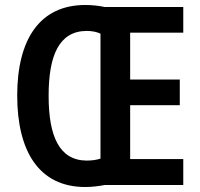

<svg xmlns="http://www.w3.org/2000/svg" viewBox="-20 -742 802 770"><path d="M322 -722C138 -722 49 -582 49 -359C49 -136 136 8 322 8C351 8 378 4 400 0H715V-104H502V-320H701V-423H502V-611H715V-714H399C377 -719 349 -722 322 -722ZM327 -618C349 -618 369 -614 383 -607V-106C369 -101 349 -98 327 -98C218 -99 175 -195 175 -358C175 -520 217 -617 327 -618Z"/></svg>

Font: Noto Sans Lao UI Cond SemBd
Style: Regular
Weight: 600
Width: 3
Designer: Monotype Design Team
Foundry: Monotype Imaging Inc.
Version: Version 2.000